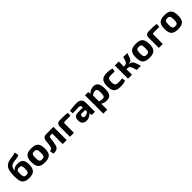

<svg xmlns="http://www.w3.org/2000/svg" viewBox="542 -2803 5057 5057"><g transform="rotate(-45 3070.5 -275.0)"><path d="M499 -740C409 -693 329 -711 235 -680C80 -630 53 -501 53 -303C53 -126 65 12 306 12C494 12 551 -77 551 -243C551 -408 497 -477 343 -477C240 -477 197 -442 164 -397H161C164 -415 167 -440 178 -470C190 -508 215 -552 285 -571C369 -595 436 -574 526 -626ZM305 -375C376 -375 396 -349 396 -242C396 -128 373 -98 301 -98C229 -98 206 -128 206 -243C206 -339 221 -375 305 -375Z M888 -507C703 -507 634 -436 634 -246C634 -57 703 13 888 13C1073 13 1141 -57 1141 -246C1141 -436 1073 -507 888 -507ZM888 -396C965 -396 987 -366 987 -246C987 -128 965 -98 888 -98C810 -98 789 -128 789 -246C789 -366 810 -396 888 -396Z M1703 -493H1440C1353 -493 1311 -451 1303 -368C1296 -285 1286 -202 1271 -158C1259 -119 1237 -113 1187 -105L1202 5C1302 17 1381 -14 1403 -117C1418 -173 1429 -260 1439 -341C1444 -377 1457 -390 1491 -390H1555V0H1703Z M1826 0H1973V-338C1973 -370 1986 -383 2018 -383H2226L2232 -486C2151 -499 2046 -499 1953 -499C1867 -499 1826 -460 1826 -380Z M2319 -383C2399 -388 2481 -391 2528 -391C2590 -391 2608 -377 2609 -327V-305H2433C2338 -305 2282 -259 2282 -180V-130C2282 -38 2351 12 2442 12C2530 12 2590 -34 2625 -75L2640 0H2757V-326C2757 -465 2689 -507 2562 -507C2494 -507 2378 -496 2306 -483ZM2428 -169C2428 -197 2440 -215 2476 -216H2609V-147C2566 -115 2520 -99 2485 -99C2446 -99 2428 -115 2428 -150Z M2998 -493H2878V190H3025V71C3026 35 3025 -1 3022 -35C3068 -1 3127 13 3187 13C3311 13 3376 -46 3376 -242C3376 -409 3327 -506 3205 -506C3130 -506 3050 -470 3009 -421ZM3025 -343C3071 -373 3104 -390 3147 -390C3202 -390 3224 -361 3224 -242C3224 -119 3200 -97 3137 -97C3095 -97 3064 -107 3025 -117Z M3884 -117C3828 -109 3764 -108 3733 -108C3644 -108 3614 -138 3614 -247C3614 -356 3644 -386 3733 -386C3770 -386 3820 -385 3874 -384L3890 -476C3836 -500 3760 -507 3708 -507C3526 -507 3459 -438 3459 -247C3459 -57 3525 12 3706 12C3773 12 3844 2 3898 -21Z M4278 -259C4388 -274 4393 -307 4454 -493H4304C4260 -342 4248 -307 4168 -307H4131C4135 -327 4137 -347 4137 -367V-493H3990V0H4137V-162C4137 -175 4135 -189 4132 -204H4177C4250 -204 4259 -179 4316 0H4470C4403 -211 4392 -240 4278 -255Z M4782 -507C4597 -507 4528 -436 4528 -246C4528 -57 4597 13 4782 13C4967 13 5035 -57 5035 -246C5035 -436 4967 -507 4782 -507ZM4782 -396C4859 -396 4881 -366 4881 -246C4881 -128 4859 -98 4782 -98C4704 -98 4683 -128 4683 -246C4683 -366 4704 -396 4782 -396Z M5136 0H5283V-338C5283 -370 5296 -383 5328 -383H5536L5542 -486C5461 -499 5356 -499 5263 -499C5177 -499 5136 -460 5136 -380Z M5847 -507C5662 -507 5593 -436 5593 -246C5593 -57 5662 13 5847 13C6032 13 6100 -57 6100 -246C6100 -436 6032 -507 5847 -507ZM5847 -396C5924 -396 5946 -366 5946 -246C5946 -128 5924 -98 5847 -98C5769 -98 5748 -128 5748 -246C5748 -366 5769 -396 5847 -396Z"/></g></svg>

Font: SnT
Style: Bold
Weight: 700
Designer: Natanael Gama
Version: Version 1.001;PS 001.001;hotconv 1.0.70;makeotf.lib2.5.58329